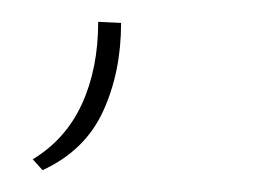

<svg xmlns="http://www.w3.org/2000/svg" viewBox="-20 26 240 176"><path d="M10 172Q40 154 55 121.5Q70 89 70 46L91 47Q91 92 74.5 128Q58 164 19 182Z"/></svg>

Font: Josefin Sans Thin
Style: Italic
Weight: 200
Italic angle: -7°
Designer: Santiago Orozco
Foundry: Typemade
Version: Version 2.000